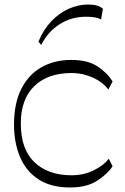

<svg xmlns="http://www.w3.org/2000/svg" viewBox="-20 -821 552 849"><path d="M290 8Q205 8 150 -28Q95 -64 68.5 -127Q42 -190 42 -270Q42 -364 74 -427.5Q106 -491 163 -523.5Q220 -556 296 -556Q368 -556 411 -527.5Q454 -499 478 -461L459 -425Q443 -447 418 -463Q393 -479 362 -488.5Q331 -498 296 -498Q191 -498 131.5 -440Q72 -382 72 -275Q72 -161 132.5 -103.5Q193 -46 296 -46Q351 -46 395 -68Q439 -90 461 -119L478 -86Q456 -52 410 -22Q364 8 290 8ZM162 -622 150 -637Q172 -690 206.5 -726.5Q241 -763 283.5 -782Q326 -801 370 -801Q416 -801 435 -782L427 -735Q414 -742 397.5 -744.5Q381 -747 360 -747Q296 -747 244 -714Q192 -681 162 -622Z"/></svg>

Font: Savate ExtraLight
Style: Regular
Weight: 200
Designer: Max Esnée
Foundry: Plomb Type
Version: Version 2.000